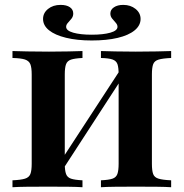

<svg xmlns="http://www.w3.org/2000/svg" viewBox="-20 -785 770 805"><path d="M227.4 -50 226.6 -97.6 500.8 -517.7V-471ZM403.2 0V-29Q436.3 -30.6 451.6 -35.9Q466.9 -41.1 472.2 -55.6Q477.4 -70.2 477.4 -98.4V-472.6Q477.4 -501.6 472.6 -515.7Q467.7 -529.8 452 -535.5Q436.3 -541.1 403.2 -541.9V-571Q425.8 -570.2 464.1 -569.4Q502.4 -568.5 549.2 -568.5Q599.2 -568.5 637.5 -569.4Q675.8 -570.2 697.6 -571V-541.9Q662.1 -540.3 644.8 -535.1Q627.4 -529.8 622.2 -515.7Q616.9 -501.6 616.9 -472.6V-98.4Q616.9 -69.4 622.2 -55.2Q627.4 -41.1 644.8 -35.9Q662.1 -30.6 697.6 -29V0Q675.8 -1.6 637.5 -2Q599.2 -2.4 549.2 -2.4Q502.4 -2.4 464.1 -2Q425.8 -1.6 403.2 0ZM32.3 0V-29Q67.7 -30.6 84.7 -35.9Q101.6 -41.1 107.3 -55.2Q112.9 -69.4 112.9 -98.4V-472.6Q112.9 -501.6 107.3 -515.7Q101.6 -529.8 84.7 -535.5Q67.7 -541.1 32.3 -541.9V-571Q54.8 -570.2 94.4 -569.4Q133.9 -568.5 185.5 -568.5Q230.6 -568.5 267.7 -569.4Q304.8 -570.2 325.8 -571V-541.9Q293.5 -540.3 277.8 -535.1Q262.1 -529.8 256.9 -515.7Q251.6 -501.6 251.6 -472.6V-98.4Q251.6 -70.2 256.9 -55.6Q262.1 -41.1 277.8 -35.9Q293.5 -30.6 325.8 -29V0Q304 -1.6 266.5 -2Q229 -2.4 183.1 -2.4Q132.3 -2.4 93.5 -2Q54.8 -1.6 32.3 0ZM364.5 -615.3Q303.2 -615.3 256.9 -626.6Q210.5 -637.9 185.5 -658.1Q160.5 -678.2 160.5 -705.6Q160.5 -730.6 181.5 -747.6Q202.4 -764.5 233.9 -764.5Q258.9 -764.5 273 -754.8Q287.1 -745.2 287.1 -728.2Q287.1 -716.1 279.8 -706.9Q272.6 -697.6 264.9 -689.5Q257.3 -681.5 257.3 -672.6Q257.3 -656.5 287.1 -648Q316.9 -639.5 364.5 -639.5Q412.9 -639.5 442.7 -648Q472.6 -656.5 472.6 -672.6Q472.6 -681.5 465.3 -689.5Q458.1 -697.6 450.4 -706.9Q442.7 -716.1 442.7 -728.2Q442.7 -744.4 457.7 -754.4Q472.6 -764.5 496.8 -764.5Q527.4 -764.5 548.4 -747.6Q569.4 -730.6 569.4 -705.6Q569.4 -678.2 544.4 -657.7Q519.4 -637.1 473.4 -626.2Q427.4 -615.3 364.5 -615.3Z"/></svg>

Font: Playfair 5pt SemiExpanded Light ExtraBold
Style: Regular
Weight: 800
Version: Version 2.001;gftools[0.9.30]